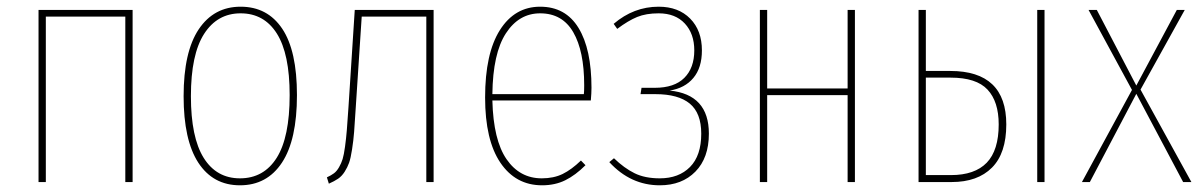

<svg xmlns="http://www.w3.org/2000/svg" viewBox="-20 -549 3630 579"><path d="M357.9 0V-499H118.2V0H96.2V-519H379.9V0Z M705.6 -528.8Q786.6 -528.8 831.1 -462.4Q875.5 -396 875.5 -262.2Q875.5 -127 830.3 -58.6Q785.2 9.8 703.6 9.8Q622.6 9.8 578.1 -58.3Q533.7 -126.5 533.7 -258.8Q533.7 -392.6 579.3 -460.7Q625 -528.8 705.6 -528.8ZM705.6 -508.8Q635.3 -508.8 595.5 -446.8Q555.7 -384.8 555.7 -258.8Q555.7 -134.8 594.2 -73Q632.8 -11.2 703.6 -11.2Q775.4 -11.2 814.5 -73.2Q853.5 -135.3 853.5 -262.2Q853.5 -386.7 814.9 -447.8Q776.4 -508.8 705.6 -508.8Z M1049.8 -519H1287.6V0H1265.6V-499H1070.8L1052.7 -223.1Q1049.8 -177.2 1047.9 -151.4Q1045.9 -125.5 1041.7 -98.6Q1037.6 -71.8 1032.7 -58.1Q1027.8 -44.4 1019.3 -31Q1010.7 -17.6 999.5 -10Q988.3 -2.4 971.7 4.9L965.8 -14.2Q978.5 -20 987.1 -26.4Q995.6 -32.7 1002.4 -44.7Q1009.3 -56.6 1013.2 -69.3Q1017.1 -82 1020.5 -106.9Q1023.9 -131.8 1025.9 -156.7Q1027.8 -181.6 1030.8 -225.1Z M1763.7 -284.2Q1763.7 -268.6 1761.7 -246.1H1464.8Q1467.8 -126.5 1507.6 -68.8Q1547.4 -11.2 1613.8 -11.2Q1649.9 -11.2 1676.8 -24.4Q1703.6 -37.6 1731.9 -64.9L1745.6 -50.8Q1715.3 -20.5 1684.6 -5.4Q1653.8 9.8 1614.7 9.8Q1535.2 9.8 1489 -58.3Q1442.9 -126.5 1442.9 -254.9Q1442.9 -387.7 1487.5 -458.3Q1532.2 -528.8 1608.9 -528.8Q1685.5 -528.8 1724.6 -464.8Q1763.7 -400.9 1763.7 -284.2ZM1740.7 -265.1Q1741.7 -272.9 1741.7 -292Q1741.7 -395 1708.7 -451.9Q1675.8 -508.8 1608.9 -508.8Q1544.9 -508.8 1505.6 -448.5Q1466.3 -388.2 1464.8 -265.1Z M1966.3 -528.8Q2025.9 -528.8 2061.3 -492.9Q2096.7 -457 2096.7 -397Q2096.7 -344.7 2071 -314Q2045.4 -283.2 1999.5 -275.9Q2117.7 -264.2 2117.7 -146Q2117.7 -72.8 2077.1 -31.5Q2036.6 9.8 1969.7 9.8Q1881.8 9.8 1817.4 -60.1L1831.5 -71.8Q1862.3 -42 1893.6 -26.6Q1924.8 -11.2 1969.7 -11.2Q2026.9 -11.2 2060.8 -45.4Q2094.7 -79.6 2094.7 -146Q2094.7 -208 2060.1 -236.6Q2025.4 -265.1 1956.5 -265.1H1911.6L1914.6 -284.2H1954.6Q2013.7 -284.2 2043.7 -314.2Q2073.7 -344.2 2073.7 -397Q2073.7 -447.3 2045.2 -478Q2016.6 -508.8 1966.3 -508.8Q1928.2 -508.8 1901.4 -497.8Q1874.5 -486.8 1841.3 -461.9L1830.6 -477.1Q1891.1 -528.8 1966.3 -528.8Z M2536.1 0V-262.2H2293.5V0H2271.5V-519H2293.5V-282.2H2536.1V-519H2558.1V0Z M2845.7 -335Q3014.6 -335 3014.6 -173.8Q3014.6 -86.9 2971.4 -43.5Q2928.2 0 2849.6 0H2750V-519H2772V-335ZM3107.9 -519H3129.9V0H3107.9ZM2847.7 -21Q2919.4 -21 2955.6 -58.3Q2991.7 -95.7 2991.7 -173.8Q2991.7 -242.7 2958 -278.8Q2924.3 -314.9 2846.7 -314.9H2772V-21Z M3419.4 -278.8 3572.8 0H3547.9L3406.7 -266.1L3266.6 0H3242.7L3393.6 -277.8L3262.7 -519H3287.6L3406.7 -291L3528.8 -519H3552.7Z"/></svg>

Font: Fira Sans Compressed Thin
Style: Regular
Weight: 100
Width: 1
Designer: Carrois Corporate & Edenspiekermann AG
Foundry: Carrois Corporate GbR & Edenspiekermann AG
Version: Version 4.203;PS 004.203;hotconv 1.0.88;makeotf.lib2.5.64775